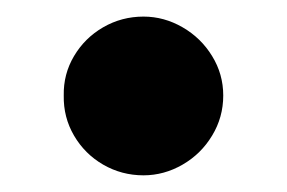

<svg xmlns="http://www.w3.org/2000/svg" viewBox="-20 -423 341 228"><path d="M55.7 -309.6Q55.2 -335 67.9 -356.4Q80.6 -377.9 102.5 -390.6Q124.5 -403.3 150.4 -403.3Q174.8 -403.3 196.8 -390.6Q218.8 -377.9 231.9 -356.4Q245.1 -335 245.1 -309.6Q245.1 -283.7 231.9 -262Q218.8 -240.2 196.8 -227.5Q174.8 -214.8 150.4 -214.8Q124.5 -214.8 102.5 -227.5Q80.6 -240.2 67.9 -262Q55.2 -283.7 55.7 -309.6Z"/></svg>

Font: Pretendard GOV Black
Style: Regular
Weight: 900
Designer: Base glyphs from Inter by Rasmus Andersson; Hangeul glyphs from Noto Sans CJK(Source Han Sans) by Jang Soo-young and Kan
Foundry: Kil Hyung-jin
Version: Version 1.309